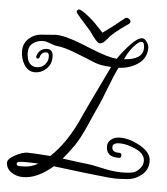

<svg xmlns="http://www.w3.org/2000/svg" viewBox="-60 -922 893 1025"><g transform="rotate(5 386.5 -409.0)"><path d="M148 -717 210 -722Q261 -722 353 -685Q368 -679 398 -667Q500 -625 545 -623Q572 -663 609.5 -703Q647 -743 671 -744Q685 -744 696.5 -727Q708 -710 708 -696Q708 -640 663 -609Q618 -578 559 -576Q539 -537 510 -461Q481 -385 469.5 -361.5Q458 -338 423.5 -259Q389 -180 359.5 -138.5Q330 -97 304 -67Q412 -52 436.5 -50Q461 -48 519 -34.5Q577 -21 623.5 -21Q670 -21 688.5 -27.5Q707 -34 722 -52.5Q737 -71 737 -91Q737 -129 690 -151.5Q643 -174 603 -174.5Q563 -175 563 -152Q563 -124 598 -124Q600 -124 603 -124Q615 -124 615 -110.5Q615 -97 603 -97Q601 -97 598 -97Q534 -97 534 -153Q534 -177 553.5 -191Q573 -205 600 -205Q601 -205 603 -205Q652 -205 710 -172Q768 -139 768 -93Q768 -47 733.5 -19Q699 9 657 12Q615 15 594.5 15Q574 15 508.5 7.5Q443 0 422.5 -2Q402 -4 345 -11.5Q288 -19 261 -22Q178 50 101 50Q65 50 37.5 30.5Q10 11 10 -21Q10 -40 49 -61Q88 -82 116 -82Q144 -82 237 -75Q314 -147 372 -267Q378 -280 394 -315.5Q410 -351 423.5 -378Q437 -405 469 -472.5Q501 -540 519 -577Q464 -579 433.5 -591Q403 -603 371.5 -616Q340 -629 318 -637Q264 -659 215 -664Q204 -666 182.5 -674.5Q161 -683 148 -683Q114 -683 91.5 -665.5Q69 -648 69 -616Q69 -552 111 -542Q118 -541 125 -541Q149 -541 166 -559Q183 -577 183 -600.5Q183 -624 170 -624Q168 -624 167 -624Q142 -624 134 -595Q133 -589 127.5 -587.5Q122 -586 118.5 -589.5Q115 -593 116 -599Q128 -641 170 -643Q203 -643 203 -602.5Q203 -562 176 -537.5Q149 -513 116 -513Q80 -513 59 -546Q38 -579 38 -621Q38 -663 69.5 -690Q101 -717 148 -717ZM685 -693Q685 -724 671 -724Q670 -724 664.5 -724Q659 -724 643 -710Q607 -677 584 -624Q685 -630 685 -693ZM62 -20Q62 -7 76 -7H101Q139 -7 178 -29Q138 -31 100 -31Q62 -31 62 -20ZM457 -755Q519 -799 571 -843Q578 -848 588 -843Q601 -836 601 -828Q601 -820 595 -815Q505 -753 489 -727Q487 -725 482 -719.5Q477 -714 474 -711Q471 -708 467 -704Q457 -697 447 -697Q432 -697 391 -758Q323 -834 316.5 -843Q310 -852 310 -856Q310 -860 314.5 -864Q319 -868 322.5 -868Q326 -868 338.5 -861.5Q351 -855 376 -834.5Q401 -814 414.5 -800Q428 -786 457 -755Z"/></g></svg>

Font: Ruge Boogie
Style: Regular
Weight: 400
Version: Version 1.003